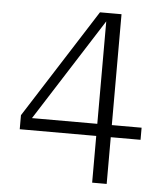

<svg xmlns="http://www.w3.org/2000/svg" viewBox="-51 -683 662 790"><g transform="rotate(5 280.0 -287.5)"><path d="M43 -130V-188L330 -638H382L371 -622L72 -153L68 -180H542V-130ZM419 63H359V-622L356 -638H419Z"/></g></svg>

Font: Roboto Serif 20pt ExtraLight
Style: Regular
Weight: 250
Version: Version 1.008